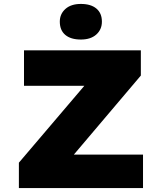

<svg xmlns="http://www.w3.org/2000/svg" viewBox="-20 -956 824 976"><path d="M76 0V-129L488 -613L577 -520H102V-700H696V-572L285 -87L196 -170H707V0ZM391 -755Q340 -755 312 -778.5Q284 -802 284 -846Q284 -885 312.5 -910.5Q341 -936 391 -936Q442 -936 470 -912.5Q498 -889 498 -846Q498 -806 469.5 -780.5Q441 -755 391 -755Z"/></svg>

Font: Lexend Exa ExtraBold
Style: Regular
Weight: 800
Designer: Bonnie Shaver-Troup, Thomas Jockin
Foundry: Lexend
Version: Version 1.007